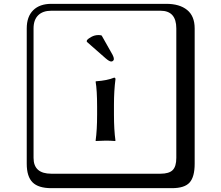

<svg xmlns="http://www.w3.org/2000/svg" viewBox="-20 -774 1160 1006"><path d="M512.7 -587.9 569.8 -486.8Q576.7 -473.6 576.7 -464.8Q576.7 -459.5 572.5 -455.6Q568.4 -451.7 563 -451.7Q552.7 -451.7 533.7 -468.3L434.6 -555.2L435.5 -564Q442.9 -572.3 459.7 -581.3Q476.6 -590.3 496.1 -590.3Q505.9 -590.3 512.7 -587.9ZM488.8 -213.9Q488.8 -301.8 481 -346.2L482.9 -348.1Q542 -352.1 578.1 -367.2Q585 -367.2 585 -358.9Q577.1 -297.9 577.1 -226.1V-172.9Q577.1 -93.8 585 -37.1L583 -35.2Q558.1 -37.1 533.2 -37.1L481.9 -35.2L481 -37.1Q488.8 -92.3 488.8 -172.9ZM249 -717.8Q204.1 -717.8 179.9 -693.8Q155.8 -669.9 155.8 -625V53.2Q155.8 136.2 249 136.2H820.8Q865.7 136.2 884.8 117.2Q903.8 98.1 903.8 53.2V-625Q903.8 -717.8 820.8 -717.8ZM1000 84Q1000 152.8 973.4 182.4Q946.8 211.9 880.9 211.9H249Q181.2 211.9 150.6 181.4Q120.1 150.9 120.1 84V-625Q120.1 -687 154.1 -720.5Q188 -753.9 249 -753.9H851.1Q920.9 -753.9 960.4 -721.9Q1000 -689.9 1000 -625Z"/></svg>

Font: Linux Biolinum Keyboard
Style: Regular
Weight: 700
Designer: Philipp H. Poll
Foundry: Philipp H. Poll
Version: Version 0.6.1 ; ttfautohint (v0.9)